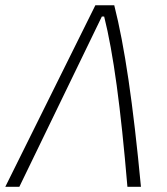

<svg xmlns="http://www.w3.org/2000/svg" viewBox="-32 -714 638 734"><path d="M-11.7 0H42L357.4 -650.9H366.2C401.4 -510.3 429.2 -305.7 455.1 0H506.8C476.6 -319.8 444.3 -538.1 404.8 -693.8H332.5Z"/></svg>

Font: Cascadia Code PL ExtraLight
Style: Italic
Weight: 200
Italic angle: -10°
Monospace: yes
Designer: Aaron Bell
Foundry: Saja Typeworks
Version: Version 2404.023